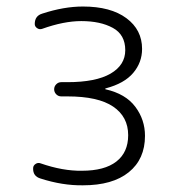

<svg xmlns="http://www.w3.org/2000/svg" viewBox="-20 -550 540 580"><path d="M102.5 -10.7Q79.1 -17.6 80.1 -42Q80.1 -49.8 87.4 -54.7Q94.7 -59.6 102.5 -56.6Q169.9 -33.2 227.5 -34.2Q295.9 -34.2 331.5 -62Q367.2 -89.8 367.2 -141.6Q367.2 -197.3 321.8 -228Q276.4 -258.8 183.6 -258.8H165Q156.2 -258.8 149.9 -265.1Q143.6 -271.5 143.6 -280.3Q143.6 -289.1 149.9 -295.4Q156.2 -301.8 165 -301.8H183.6Q269.5 -301.8 314 -327.6Q358.4 -353.5 358.4 -398.4Q358.4 -445.3 320.8 -465.8Q283.2 -486.3 225.6 -486.3Q172.9 -486.3 107.4 -462.9Q99.6 -460 92.3 -464.8Q85 -469.7 85 -477.5Q85 -502 107.4 -508.8Q172.9 -530.3 230.5 -530.3Q314.5 -530.3 361.8 -495.1Q409.2 -460 409.2 -402.3Q409.2 -361.3 382.3 -329.6Q355.5 -297.9 299.8 -283.2Q297.9 -283.2 297.9 -281.2Q297.9 -280.3 298.8 -280.3Q359.4 -266.6 388.7 -227.5Q418 -188.5 418 -139.6Q418 -69.3 369.1 -29.8Q320.3 9.8 230.5 9.8Q168.9 10.7 102.5 -10.7Z"/></svg>

Font: Rounded-X Mgen+ 1m light
Style: Regular
Weight: 200
Designer: [Source Han Sans]
Ryoko NISHIZUKA  (kana & ideographs); Paul D. Hunt (Latin, Greek & Cyrillic); Wenlong ZHANG  (bopomofo
Version: Version 1.059.20150602